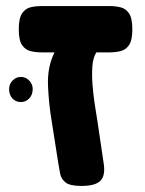

<svg xmlns="http://www.w3.org/2000/svg" viewBox="-20 -605 480 634"><path d="M249 9Q211 9 196.5 -2.5Q182 -14 178.5 -32Q175 -50 172 -69L151 -203Q141 -261 138.5 -322.5Q136 -384 160 -432H119Q99 -432 81.5 -436Q64 -440 53 -456Q42 -472 42 -508Q42 -545 53 -561Q64 -577 81 -581Q98 -585 118 -585H341Q360 -585 377.5 -581Q395 -577 406 -561Q417 -545 417 -508Q417 -472 406 -456Q395 -440 377.5 -436Q360 -432 340 -432H298Q287 -414 285 -386Q283 -358 285.5 -325Q288 -292 293 -260Q298 -228 302 -203L322 -68Q329 -27 312.5 -9Q296 9 249 9ZM49 -268Q32 -268 21 -280Q10 -292 10 -311Q10 -327 21.5 -339Q33 -351 49 -351Q65 -351 76.5 -339Q88 -327 88 -311Q88 -292 76.5 -280Q65 -268 49 -268Z"/></svg>

Font: Fredoka SemiBold
Style: Regular
Weight: 600
Designer: Ben Nathan
Foundry: Milena B. Brandão, Ben Nathan
Version: Version 2.001